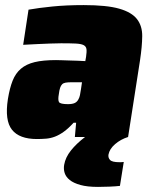

<svg xmlns="http://www.w3.org/2000/svg" viewBox="-20 -538 607 754"><path d="M365 196Q323 196 296 188.5Q269 181 254 169Q239 157 234 141.5Q229 126 232 109Q237 80 258.5 53Q280 26 314 0H274L279 -56H269Q249 -34 231 -21Q213 -8 196 -1.5Q179 5 161.5 6.5Q144 8 125 8Q56 8 27 -28.5Q-2 -65 11 -149Q18 -192 29.5 -221Q41 -250 62 -268Q83 -286 116 -294Q149 -302 200 -302Q208 -302 221.5 -301.5Q235 -301 251.5 -300.5Q268 -300 284.5 -299.5Q301 -299 315 -298L318 -315Q321 -335 319.5 -345.5Q318 -356 308 -361Q298 -366 277 -367Q256 -368 220 -368Q202 -368 177 -367Q152 -366 129 -365Q106 -364 89.5 -363Q73 -362 71 -362L92 -500Q131 -507 186 -512.5Q241 -518 309 -518Q399 -518 448 -504Q497 -490 518 -463Q539 -436 538.5 -395.5Q538 -355 530 -302L483 0Q454 9 432 28Q410 47 406 69Q404 81 412 90Q420 99 449 99Q451 99 455 99Q459 99 466 98L451 192Q434 194 409 195Q384 196 365 196ZM247 -129Q264 -129 273.5 -133.5Q283 -138 288 -148Q292 -155 294 -164.5Q296 -174 298 -188L302 -215H262Q247 -215 238 -213.5Q229 -212 224 -207Q219 -202 216 -193Q213 -184 211 -168Q207 -146 211.5 -137.5Q216 -129 247 -129Z"/></svg>

Font: Azeri Sans Black
Style: Italic
Weight: 900
Designer: Hector Gatti & Omnibus-Type (original fonts) / Cristiano Sobral (main changes and remastering)
Foundry: Omnibus-Type
Version: Version 0.07;August 21, 2020;FontCreator 13.0.0.2681 64-bit;